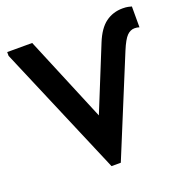

<svg xmlns="http://www.w3.org/2000/svg" viewBox="-128 -826 923 953"><g transform="rotate(-20 333.5 -349.5)"><path d="M8 -680V-700H140L328 -249L464 -584Q491 -651 530 -679.5Q569 -708 620 -708Q638 -708 649 -705.5Q660 -703 667 -701V-591Q661 -593 655 -594Q649 -595 642 -595Q620 -595 602 -577Q584 -559 562 -506L350 9H301Z"/></g></svg>

Font: Tilda Sans Bold
Style: Regular
Weight: 700
Designer: ParaType Ltd
Foundry: ParaType Ltd
Version: Version 1.009